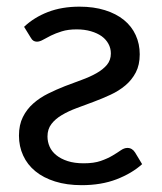

<svg xmlns="http://www.w3.org/2000/svg" viewBox="-20 -534 474 562"><path d="M396 -53.5Q366 -26.5 321.2 -9.2Q276.5 8 219 8Q175.5 8 141.2 -2.8Q107 -13.5 83.5 -32.8Q60 -52 47.8 -78.8Q35.5 -105.5 35.5 -137Q35.5 -168.5 47 -191.5Q58.5 -214.5 77.5 -231.2Q96.5 -248 120.8 -260Q145 -272 170 -281.8Q195 -291.5 219.2 -300.2Q243.5 -309 262.5 -319.8Q281.5 -330.5 293 -344.2Q304.5 -358 304.5 -377.5Q304.5 -392.5 297.5 -405.5Q290.5 -418.5 277.8 -427.8Q265 -437 246.2 -442.5Q227.5 -448 204.5 -448Q179 -448 160.8 -442.2Q142.5 -436.5 129 -429.8Q115.5 -423 105.8 -417.5Q96 -412 88 -412Q76.5 -412 70.5 -423L50.5 -455.5Q79.5 -483 120.2 -498.8Q161 -514.5 212.5 -514.5Q254.5 -514.5 287.2 -504.2Q320 -494 342.8 -475.5Q365.5 -457 377.2 -431.2Q389 -405.5 389 -375Q389 -344 377.5 -322Q366 -300 347 -284Q328 -268 303.8 -256.8Q279.5 -245.5 254 -236Q228.5 -226.5 204.2 -217.5Q180 -208.5 161 -197.2Q142 -186 130.5 -171Q119 -156 119 -134.5Q119 -119 125.2 -104.8Q131.5 -90.5 144.8 -79.8Q158 -69 178 -62.5Q198 -56 225 -56Q255 -56 275 -63Q295 -70 309.2 -78.5Q323.5 -87 333.5 -94Q343.5 -101 353 -101Q367 -101 375.5 -87.5Z"/></svg>

Font: Lato
Style: Regular
Weight: 400
Designer: Lukasz Dziedzic with Adam Twardoch and Botio Nikoltchev
Foundry: tyPoland Lukasz Dziedzic
Version: Version 2.015; 2015-08-06; http://www.latofonts.com/